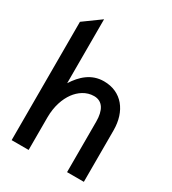

<svg xmlns="http://www.w3.org/2000/svg" viewBox="-161 -734 737 822"><g transform="rotate(30 207.5 -323.0)"><path d="M26 0H110V-161C110 -216 126 -260 148 -290C168 -317 199 -340 238 -340C281 -340 300 -304 300 -250V0H383V-254C383 -349 331 -416 243 -416C181 -416 140 -377 110 -330V-646L26 -585Z"/></g></svg>

Font: Charger Sport
Style: SeBdNrw
Weight: 600
Designer: Jasper
Foundry: Cannot Into Space Fonts
Version: Version 1.1